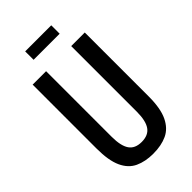

<svg xmlns="http://www.w3.org/2000/svg" viewBox="-257 -912 1000 1000"><g transform="rotate(-45 242.5 -412.5)"><path d="M241 12Q183 12 140 -8Q97 -28 74 -78Q51 -128 51 -216V-687H150V-204Q150 -137 171.5 -105.5Q193 -74 242 -74Q291 -74 313 -105.5Q335 -137 335 -204V-687H435V-216Q435 -128 411 -78Q387 -28 344 -8Q301 12 241 12ZM146 -775V-837H338V-775Z"/></g></svg>

Font: Archivo ExtraCondensed Medium
Style: Regular
Weight: 500
Width: 2
Designer: Hector Gatti
Foundry: Omnibus-Type
Version: Version 2.001